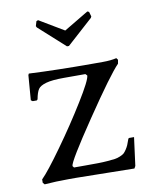

<svg xmlns="http://www.w3.org/2000/svg" viewBox="-78 -733 644 798"><g transform="rotate(-10 244.0 -334.5)"><path d="M57.1 -345.2 49.8 -350.1 58.1 -455.1 61 -460.9Q179.2 -455.1 327.1 -455.1H372.1Q406.2 -455.1 430.2 -460.9L436 -453.1L433.1 -437Q394.5 -397.5 283.7 -233.6Q172.9 -69.8 172.9 -50.8L178.2 -43.9H226.1Q259.3 -43.9 279.5 -44.2Q299.8 -44.4 320.3 -46.1Q340.8 -47.9 351.6 -49.3Q362.3 -50.8 373.8 -55.7Q385.3 -60.5 390.4 -64.9Q395.5 -69.3 401.9 -78.9Q408.2 -88.4 411.9 -96.9Q415.5 -105.5 420.9 -121.1L423.8 -125H445.8L430.2 -5.9L424.8 3.9Q420.4 3.9 307.4 2Q194.3 0 180.2 0H147.9Q93.8 0 45.9 3.9L39.1 -3.9V-18.1Q67.4 -45.9 130.1 -133.3Q192.9 -220.7 245.8 -306.4Q298.8 -392.1 298.8 -411.1L292 -418H202.1Q150.9 -418 125.5 -410.6Q100.1 -403.3 91.8 -390.6Q83.5 -377.9 78.1 -349.1L74.2 -345.2ZM245.1 -544.9H236.8L127 -644L124 -649.9L129.9 -669.9L137.2 -672.9L241.2 -610.8L345.2 -672.9L352.1 -669.9L357.9 -649.9L355 -644Z"/></g></svg>

Font: Quattrocento Roman
Style: Regular
Weight: 400
Designer: Pablo Impallari
Foundry: Pablo Impallari. www.impallari.com Igino Marini. www.ikern.com
Version: Version 1.000